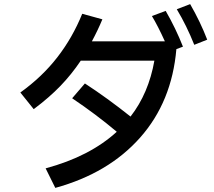

<svg xmlns="http://www.w3.org/2000/svg" viewBox="-20 -866 1040 934"><path d="M905 -846Q955 -759 988 -673L925 -648Q888 -741 840 -821ZM786 -813Q835 -728 870 -639L838 -627Q816 -371 662 -197Q508 -23 249 48L202 -47Q417 -105 548 -225Q447 -310 331 -388L393 -460Q502 -389 615 -299Q703 -412 731 -571H373Q328 -504 274 -448Q220 -392 144 -335L79 -416Q185 -492 259 -587.5Q333 -683 380 -799L478 -772Q456 -719 427 -665H782Q748 -740 719 -788Z"/></svg>

Font: IBM Plex Sans JP Medium
Style: Regular
Weight: 500
Designer: Mike Abbink; Paul van der Laan; Pieter van Rosmalen; Wujin Sim; Yejin Wi; Jinhee Kim; Boomi Park; Yona Kim; Kichan Ma
Foundry: Sandoll Inc.
Version: Version 1.001